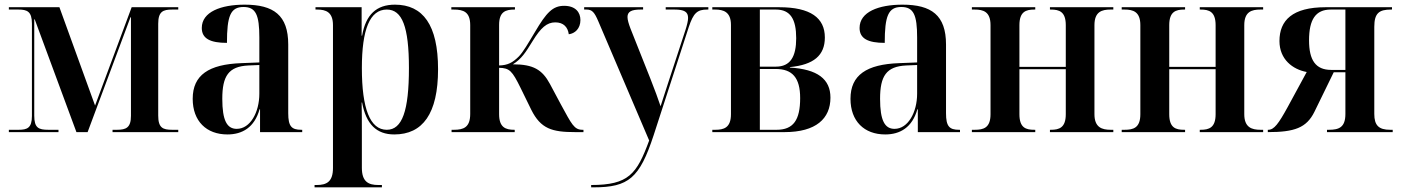

<svg xmlns="http://www.w3.org/2000/svg" viewBox="-20 -567 6015 824"><path d="M18 0H231V-10H188C145 -10 127 -18 127 -71V-484H129L308 0H356L540 -493H542V-70C542 -19 521 -10 482 -10H463V0H745V-10H719C679 -10 659 -18 659 -71V-465C659 -518 680 -526 719 -526H745V-536H545L388 -114L235 -536H18V-526H59C96 -526 117 -518 117 -466V-69C117 -18 97 -10 60 -10H18Z M956 10C1020 10 1072 -20 1094 -98H1096V0H1277V-10H1273C1231 -10 1217 -25 1217 -81V-376C1217 -502 1154 -547 1030 -547C928 -547 846 -516 846 -447C846 -401 883 -383 954 -383C954 -498 969 -537 1025 -537C1078 -537 1093 -503 1093 -406V-299L1016 -296C876 -291 807 -245 807 -143C807 -47 866 10 956 10ZM996 -14C954 -14 934 -50 934 -143C934 -241 961 -282 1046 -286L1093 -288V-165C1093 -85 1054 -14 996 -14Z M1330 237H1619V227H1604C1561 227 1533 213 1533 153V2C1533 -41 1533 -86 1532 -127H1534C1551 -34 1596 10 1672 10C1794 10 1860 -79 1860 -270C1860 -460 1795 -547 1675 -547C1596 -547 1550 -505 1534 -414H1532V-536H1334V-526H1341C1379 -526 1409 -515 1409 -459V154C1409 213 1382 227 1339 227H1330ZM1640 -10C1568 -10 1533 -101 1533 -275C1533 -440 1567 -526 1640 -526C1706 -526 1735 -452 1735 -275C1735 -91 1706 -10 1640 -10Z M1918 0H2189V-10H2187C2150 -10 2122 -20 2122 -77V-276C2167 -275 2178 -263 2214 -190L2260 -96C2301 -14 2349 0 2449 0H2484V-10H2480C2444 -10 2434 -33 2387 -119L2340 -207C2307 -268 2269 -291 2181 -291C2218 -314 2236 -342 2266 -391C2301 -448 2327 -471 2363 -471C2399 -471 2417 -450 2421 -420C2447 -423 2471 -444 2471 -481C2471 -514 2450 -542 2401 -542C2352 -542 2325 -513 2276 -430C2246 -380 2226 -345 2207 -325C2180 -298 2159 -287 2122 -286V-460C2122 -517 2150 -526 2188 -526H2190V-536H1917V-526H1927C1969 -526 1998 -516 1998 -459V-78C1998 -20 1969 -10 1928 -10H1918Z M2517 227V237H2528C2678 237 2725 197 2785 14L2936 -451C2956 -511 2972 -526 3015 -526H3020V-536H2837V-526H2875C2917 -526 2933 -516 2933 -490C2933 -478 2929 -461 2922 -439L2848 -213C2838 -182 2826 -146 2815 -111C2803 -147 2792 -176 2771 -230L2686 -444C2678 -465 2673 -482 2673 -494C2673 -517 2690 -526 2729 -526H2740V-536H2487V-526H2497C2521 -526 2531 -515 2548 -475L2766 36C2713 180 2678 227 2517 227Z M3037 0H3347C3482 0 3544 -58 3544 -148C3544 -228 3488 -270 3370 -277V-279C3472 -289 3520 -329 3520 -406C3520 -490 3459 -536 3324 -536H3037V-526H3049C3085 -526 3117 -516 3117 -460V-77C3117 -18 3086 -10 3049 -10H3037ZM3310 -281H3241V-526H3310C3372 -526 3397 -485 3397 -403C3397 -324 3372 -281 3310 -281ZM3313 -10H3241V-271H3309C3380 -271 3414 -234 3414 -146C3414 -52 3385 -10 3313 -10Z M3779 10C3843 10 3895 -20 3917 -98H3919V0H4100V-10H4096C4054 -10 4040 -25 4040 -81V-376C4040 -502 3977 -547 3853 -547C3751 -547 3669 -516 3669 -447C3669 -401 3706 -383 3777 -383C3777 -498 3792 -537 3848 -537C3901 -537 3916 -503 3916 -406V-299L3839 -296C3699 -291 3630 -245 3630 -143C3630 -47 3689 10 3779 10ZM3819 -14C3777 -14 3757 -50 3757 -143C3757 -241 3784 -282 3869 -286L3916 -288V-165C3916 -85 3877 -14 3819 -14Z M4151 0H4423V-10H4419C4383 -10 4355 -18 4355 -77V-270H4554V-77C4554 -19 4526 -10 4490 -10H4486V0H4758V-10H4747C4709 -10 4677 -20 4677 -77V-459C4677 -517 4709 -526 4746 -526H4758V-536H4486V-526H4490C4526 -526 4554 -517 4554 -459V-280H4355V-459C4355 -517 4383 -526 4419 -526H4423V-536H4151V-526H4163C4200 -526 4231 -517 4231 -459V-77C4231 -18 4201 -10 4163 -10H4151Z M4794 0H5066V-10H5062C5026 -10 4998 -18 4998 -77V-270H5197V-77C5197 -19 5169 -10 5133 -10H5129V0H5401V-10H5390C5352 -10 5320 -20 5320 -77V-459C5320 -517 5352 -526 5389 -526H5401V-536H5129V-526H5133C5169 -526 5197 -517 5197 -459V-280H4998V-459C4998 -517 5026 -526 5062 -526H5066V-536H4794V-526H4806C4843 -526 4874 -517 4874 -459V-77C4874 -18 4844 -10 4806 -10H4794Z M5421 0C5535 0 5587 -18 5621 -87L5704 -257H5754V-78C5754 -20 5726 -10 5683 -10H5675V0H5957V-10H5946C5897 -10 5878 -29 5878 -78V-452C5878 -511 5899 -526 5950 -526H5954V-536H5669C5527 -536 5471 -480 5471 -391C5471 -312 5528 -269 5588 -258L5506 -107C5467 -36 5448 -10 5423 -10H5421ZM5693 -267C5626 -267 5598 -309 5598 -394C5598 -483 5626 -526 5691 -526H5754V-267Z"/></svg>

Font: Noto Serif Display SemiCondensed SemiBold
Style: Regular
Weight: 600
Width: 4
Designer: Monotype Design Team
Foundry: Monotype Imaging Inc.
Version: Version 2.009